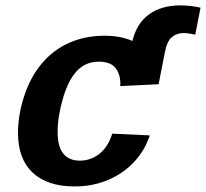

<svg xmlns="http://www.w3.org/2000/svg" viewBox="-20 -668 749 698"><path d="M251.5 9.8Q151.9 9.8 98.6 -40.5Q45.4 -90.8 45.4 -184.6Q45.4 -249.5 67.9 -318.6Q90.3 -387.7 132.1 -437.3Q173.8 -486.8 231.9 -512.5Q290 -538.1 359.9 -538.1Q419.4 -538.1 461.4 -519V-519.5Q477.1 -583.5 522 -616Q566.9 -648.4 636.2 -648.4Q672.9 -648.4 709 -640.1L689.9 -542Q663.1 -547.9 647.9 -547.9Q622.6 -547.9 605 -533.2Q587.4 -518.6 579.6 -479L556.6 -361.8L417 -355L417.5 -364.3Q417.5 -398.4 399.7 -421.1Q381.8 -443.8 338.9 -443.8Q292 -443.8 260.3 -410.9Q228.5 -377.9 209 -311Q189.5 -244.1 189.5 -188Q189.5 -84 270.5 -84Q309.6 -84 341.1 -108.6Q372.6 -133.3 388.2 -182.1L524.4 -175.8Q507.3 -122.1 467.8 -79.6Q428.2 -37.1 372.3 -13.7Q316.4 9.8 251.5 9.8Z"/></svg>

Font: Cousine
Style: Bold Italic
Weight: 700
Italic angle: -12°
Monospace: yes
Designer: Steve Matteson
Foundry: Ascender Corporation
Version: Version 1.20